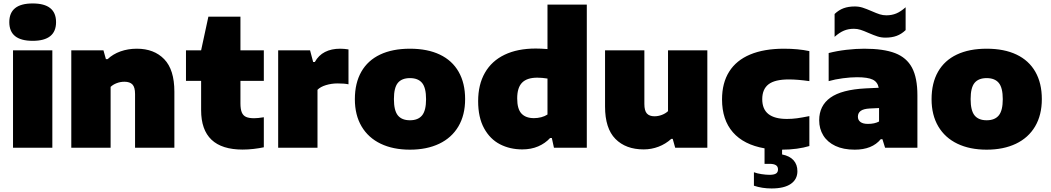

<svg xmlns="http://www.w3.org/2000/svg" viewBox="-20 -834 5932 1084"><path d="M53.5 0V-550H275.5V0ZM32.5 -709Q32.5 -814.5 164.5 -814.5Q296.5 -814.5 296.5 -709Q296.5 -603.5 164.5 -603.5Q32.5 -603.5 32.5 -709Z M382.5 -550H564L578 -500H587.5Q617.5 -528.5 660.2 -543.8Q703 -559 752.5 -559Q850 -559 907.2 -499.8Q964.5 -440.5 964.5 -316.5V0H742.5V-303Q742.5 -341.5 727.8 -357Q713 -372.5 682.5 -372.5Q659.5 -372.5 638.8 -364.5Q618 -356.5 604.5 -343.5V0H382.5Z M1337.5 -377.5V-250.5Q1337.5 -218 1345 -199.8Q1352.5 -181.5 1369 -174Q1385.5 -166.5 1415 -166.5Q1435 -166.5 1469.5 -172V-2.5Q1444.5 3 1411.8 6.8Q1379 10.5 1350 10.5Q1115.5 10.5 1115.5 -212V-377.5H1030V-550H1115.5L1156.5 -740H1337.5V-550H1469.5V-377.5Z M1550.5 -550H1730.5L1748 -484H1757.5Q1778.5 -522 1814.8 -540.5Q1851 -559 1900 -559Q1922.5 -559 1947.5 -555V-358Q1924 -363 1886 -363Q1852 -363 1820.5 -353.5Q1789 -344 1772.5 -327V0H1550.5Z M1983.5 -274Q1983.5 -365 2020 -429Q2056.5 -493 2126.2 -526Q2196 -559 2294.5 -559Q2393.5 -559 2463.2 -525.8Q2533 -492.5 2569.5 -428.5Q2606 -364.5 2606 -274.5Q2606 -184.5 2568 -120.2Q2530 -56 2459.8 -22.5Q2389.5 11 2294.5 11Q2199.5 11 2129.5 -22.5Q2059.5 -56 2021.5 -120.2Q1983.5 -184.5 1983.5 -274ZM2385.5 -274Q2385.5 -338.5 2363 -365.8Q2340.5 -393 2294.5 -393Q2248.5 -393 2226.2 -366Q2204 -339 2204 -274.5Q2204 -210 2226.2 -182.5Q2248.5 -155 2294.5 -155Q2340.5 -155 2363 -182.5Q2385.5 -210 2385.5 -274Z M2679.5 -263Q2679.5 -356.5 2717.8 -423.2Q2756 -490 2829 -525Q2902 -560 3005 -560Q3032 -560 3071 -557V-808H3293V0H3107.5L3095.5 -55H3086Q3058 -24.5 3018.2 -7.5Q2978.5 9.5 2929 9.5Q2859 9.5 2802.8 -19.5Q2746.5 -48.5 2713 -109.8Q2679.5 -171 2679.5 -263ZM3071 -187.5V-390.5Q3040 -395.5 3013.5 -395.5Q2955.5 -395.5 2927.8 -367.5Q2900 -339.5 2900 -278.5Q2900 -218.5 2924.2 -192.8Q2948.5 -167 2994.5 -167Q3015.5 -167 3035.8 -172.2Q3056 -177.5 3071 -187.5Z M3396 -232.5V-550H3618V-247Q3618 -209 3632.2 -193.2Q3646.5 -177.5 3675 -177.5Q3696.5 -177.5 3717.2 -185.5Q3738 -193.5 3751.5 -206.5V-550H3973.5V0H3792L3778 -50H3770Q3738 -21 3698 -5.8Q3658 9.5 3614 9.5Q3513 9.5 3454.5 -49.8Q3396 -109 3396 -232.5Z M4283.5 -274Q4283.5 -217.5 4318.5 -190Q4353.5 -162.5 4423 -162.5Q4451.5 -162.5 4479.5 -166.2Q4507.5 -170 4549.5 -178.5V-9.5Q4518.5 0 4478.5 5.5Q4438.5 11 4395.5 11V38Q4438.5 46.5 4460.2 70.8Q4482 95 4482 132.5Q4482 178.5 4444.8 204.2Q4407.5 230 4336 230Q4283 230 4236.5 214.5V138.5Q4255 145.5 4280 149.2Q4305 153 4325 153Q4349 153 4360.8 146Q4372.5 139 4372.5 122.5Q4372.5 106 4360.5 98.5Q4348.5 91 4325 91H4296.5V3.5Q4179 -17 4117.8 -87.2Q4056.5 -157.5 4056.5 -273Q4056.5 -365.5 4096.8 -429.5Q4137 -493.5 4215.2 -526.2Q4293.5 -559 4406 -559Q4486 -559 4549.5 -545.5V-376Q4483 -385.5 4433.5 -385.5Q4354.5 -385.5 4319 -358Q4283.5 -330.5 4283.5 -274Z M5159.5 -296V0H4977L4962 -48H4952.5Q4904 11 4805.5 11Q4741.5 11 4696.5 -10.2Q4651.5 -31.5 4628.2 -69.2Q4605 -107 4605 -155Q4605 -237.5 4668.5 -282.8Q4732 -328 4867 -335L4941 -338.5Q4935 -371 4907.2 -384.5Q4879.5 -398 4818.5 -398Q4783 -398 4739 -392.2Q4695 -386.5 4658.5 -376V-534.5Q4704.5 -546.5 4758.5 -552.8Q4812.5 -559 4859.5 -559Q4968.5 -559 5033.5 -534Q5098.5 -509 5129 -452Q5159.5 -395 5159.5 -296ZM4943 -148V-224L4890.5 -221.5Q4855 -219.5 4839.2 -207.8Q4823.5 -196 4823.5 -175Q4823.5 -156 4838 -145.2Q4852.5 -134.5 4880 -134.5Q4918 -134.5 4943 -148ZM4883.5 -648Q4856.5 -660 4838.2 -665.8Q4820 -671.5 4801 -671.5Q4770 -671.5 4744.8 -661Q4719.5 -650.5 4692 -626V-755Q4715.5 -777.5 4742.8 -787.5Q4770 -797.5 4806 -797.5Q4829.5 -797.5 4850.5 -790.8Q4871.5 -784 4901.5 -771Q4928.5 -759 4946.8 -753.2Q4965 -747.5 4984 -747.5Q5015 -747.5 5040.2 -758Q5065.5 -768.5 5093 -793V-664Q5069.5 -641.5 5042.2 -631.5Q5015 -621.5 4979 -621.5Q4955.5 -621.5 4934.5 -628.2Q4913.5 -635 4883.5 -648Z M5239.5 -274Q5239.5 -365 5276 -429Q5312.5 -493 5382.2 -526Q5452 -559 5550.5 -559Q5649.5 -559 5719.2 -525.8Q5789 -492.5 5825.5 -428.5Q5862 -364.5 5862 -274.5Q5862 -184.5 5824 -120.2Q5786 -56 5715.8 -22.5Q5645.5 11 5550.5 11Q5455.5 11 5385.5 -22.5Q5315.5 -56 5277.5 -120.2Q5239.5 -184.5 5239.5 -274ZM5641.5 -274Q5641.5 -338.5 5619 -365.8Q5596.5 -393 5550.5 -393Q5504.5 -393 5482.2 -366Q5460 -339 5460 -274.5Q5460 -210 5482.2 -182.5Q5504.5 -155 5550.5 -155Q5596.5 -155 5619 -182.5Q5641.5 -210 5641.5 -274Z"/></svg>

Font: Encode Sans Semi Expanded Black
Style: Regular
Weight: 900
Width: 6
Designer: Multiple Designers
Foundry: Impallari Type
Version: Version 2.000